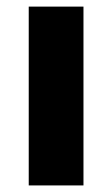

<svg xmlns="http://www.w3.org/2000/svg" viewBox="-20 -564 339 584"><path d="M233.9 0H67.4V-543.9H233.9Z"/></svg>

Font: Open Sans Hebrew Condensed Extra Bold
Style: Regular
Weight: 800
Width: 3
Foundry: Ascender Corporation, Yanek Iontef
Version: Version 2.001;PS 002.001;hotconv 1.0.70;makeotf.lib2.5.58329